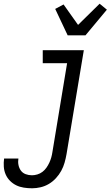

<svg xmlns="http://www.w3.org/2000/svg" viewBox="-69 -790 595 1033"><path d="M104 223Q81 223 59 219.5Q37 216 18.5 207Q0 198 -15 183Q-30 168 -38.5 148.5Q-47 129 -48.5 107Q-50 85 -47 63H30Q27 81 30.5 98Q34 115 43.5 128Q53 141 69 147Q85 153 103 153Q117 153 132 148.5Q147 144 159.5 134.5Q172 125 181 112Q190 99 196.5 85Q203 71 207 56.5Q211 42 213 28L292 -450H161V-520H382L289 39Q285 62 278.5 85Q272 108 260.5 129Q249 150 232 168.5Q215 187 194 199.5Q173 212 149.5 217.5Q126 223 104 223ZM295 -600 228 -742 273 -766 351 -656 467 -770 506 -738 391 -600Z"/></svg>

Font: Iosevka Curly Slab
Style: Italic
Weight: 400
Italic angle: -9°
Monospace: yes
Designer: Belleve Invis
Foundry: Belleve Invis
Version: Version 22.1.2; ttfautohint (v1.8.4)